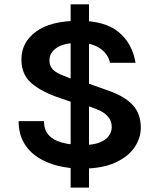

<svg xmlns="http://www.w3.org/2000/svg" viewBox="-20 -757 729 878"><path d="M354.1 14Q296.5 14 244.3 1.1Q192.1 -11.8 151.8 -38.3Q111.4 -64.7 88.3 -105.8Q65.1 -146.8 65.1 -203.1H181.1Q181.1 -164.2 202 -140.1Q222.9 -116 263 -105Q303.2 -93.9 360 -93.9Q405.7 -93.9 434.5 -105Q463.4 -116.1 477.2 -134.9Q491.1 -153.6 491.1 -176Q491.1 -204.5 472.2 -225.5Q453.3 -246.5 418.1 -259L347 -285.9V-388.1L475 -342.9Q550.1 -316.8 587 -276.8Q623.9 -236.8 623.9 -173Q623.9 -126.1 595.3 -83.3Q566.6 -40.5 506.8 -13.3Q447.1 14 354.1 14ZM303 101V-737.1H387V101ZM326 -284 253 -309Q169 -337.5 123.5 -376.9Q77.9 -416.3 77.9 -485Q77.9 -563.8 145.3 -612.9Q212.7 -661.9 341.1 -661.9Q460.4 -661.9 522.7 -610.2Q585 -558.5 599.9 -469.9H482.9Q475.4 -508.3 439.1 -534.6Q402.9 -561 339.1 -561Q273 -561 239.5 -538.6Q206.1 -516.2 206.1 -481Q206.1 -454.8 222.3 -438.6Q238.5 -422.3 273 -410L326 -388.1Z"/></svg>

Font: Karla
Style: Regular
Weight: 400
Designer: Jonathan Pinhorn
Version: Version 2.004;gftools[0.9.33]